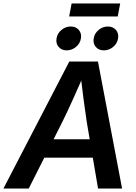

<svg xmlns="http://www.w3.org/2000/svg" viewBox="-49 -1080 778 1100"><path d="M-29.3 0 348.1 -727.5H512.2L650.4 0H512.7L448.2 -380.4Q439.5 -438.5 429.9 -510Q420.4 -581.5 409.7 -675.3H441.9Q401.4 -582.5 369.1 -511.2Q336.9 -439.9 307.6 -380.4L115.7 0ZM151.4 -176.8 168.9 -282.2H545.9L528.3 -176.8ZM545.9 -791.5Q516.6 -791.5 499.8 -811.3Q482.9 -831.1 487.8 -859.9Q492.2 -888.7 515.9 -908.4Q539.6 -928.2 568.8 -928.2Q598.1 -928.2 615.2 -908.4Q632.3 -888.7 627.4 -859.9Q623 -831.1 599.4 -811.3Q575.7 -791.5 545.9 -791.5ZM333 -791.5Q303.7 -791.5 286.9 -811.3Q270 -831.1 274.9 -859.9Q279.3 -888.7 303 -908.4Q326.7 -928.2 356 -928.2Q385.7 -928.2 402.6 -908.4Q419.4 -888.7 414.6 -859.9Q410.2 -831.1 386.5 -811.3Q362.8 -791.5 333 -791.5ZM639.6 -1060.1 625.5 -985.8H347.2L361.3 -1060.1Z"/></svg>

Font: Inter 24pt SemiBold
Style: Italic
Weight: 600
Italic angle: -9.3988°
Designer: Rasmus Andersson
Foundry: rsms
Version: Version 4.001;git-66647c0bb